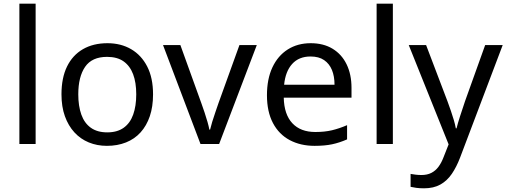

<svg xmlns="http://www.w3.org/2000/svg" viewBox="-20 -780 2743 1040"><path d="M173 0H85V-760H173Z M809 -269Q809 -202 791.5 -150.5Q774 -99 741.5 -63Q709 -27 662.5 -8.5Q616 10 559 10Q506 10 461 -8.5Q416 -27 383 -63Q350 -99 331.5 -150.5Q313 -202 313 -269Q313 -358 343 -419.5Q373 -481 429 -513.5Q485 -546 562 -546Q635 -546 690.5 -513.5Q746 -481 777.5 -419.5Q809 -358 809 -269ZM404 -269Q404 -206 420.5 -159.5Q437 -113 472 -88Q507 -63 561 -63Q615 -63 650 -88Q685 -113 701.5 -159.5Q718 -206 718 -269Q718 -333 701 -378Q684 -423 649.5 -447.5Q615 -472 560 -472Q478 -472 441 -418Q404 -364 404 -269Z M1066 0 863 -536H957L1071 -220Q1079 -198 1088 -171Q1097 -144 1104 -119.5Q1111 -95 1114 -78H1118Q1122 -95 1129.5 -120Q1137 -145 1146.5 -172Q1156 -199 1163 -220L1277 -536H1371L1167 0Z M1663 -546Q1732 -546 1781.5 -516Q1831 -486 1857.5 -431.5Q1884 -377 1884 -304V-251H1517Q1519 -160 1563.5 -112.5Q1608 -65 1688 -65Q1739 -65 1778.5 -74.5Q1818 -84 1860 -102V-25Q1819 -7 1779 1.5Q1739 10 1684 10Q1608 10 1549.5 -21Q1491 -52 1458.5 -113.5Q1426 -175 1426 -264Q1426 -352 1455.5 -415Q1485 -478 1538.5 -512Q1592 -546 1663 -546ZM1662 -474Q1599 -474 1562.5 -433.5Q1526 -393 1519 -321H1792Q1792 -367 1778 -401Q1764 -435 1735.5 -454.5Q1707 -474 1662 -474Z M2108 0H2020V-760H2108Z M2194 -536H2288L2404 -231Q2414 -204 2422.5 -179Q2431 -154 2438 -130.5Q2445 -107 2449 -85H2453Q2459 -110 2472 -150.5Q2485 -191 2499 -232L2608 -536H2703L2472 74Q2453 124 2427.5 161.5Q2402 199 2365.5 219.5Q2329 240 2277 240Q2253 240 2235 237.5Q2217 235 2204 232V162Q2215 164 2230.5 166Q2246 168 2263 168Q2294 168 2316.5 156.5Q2339 145 2355 123.5Q2371 102 2382 73L2410 2Z"/></svg>

Font: Noto Sans Gujarati
Style: Regular
Weight: 400
Designer: Jelle Bosma - Monotype Design Team, Universal Thirst
Foundry: Monotype Imaging Inc.
Version: Version 2.102